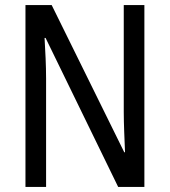

<svg xmlns="http://www.w3.org/2000/svg" viewBox="-20 -734 666 754"><path d="M547 0V-714H466V-294C466 -247 469 -187 471 -136H468L183 -714H80V0H161V-426C161 -477 158 -533 155 -585H159L444 0Z"/></svg>

Font: Noto Sans Condensed
Style: Regular
Weight: 400
Width: 3
Designer: Monotype Design Team
Foundry: Monotype Imaging Inc.
Version: Version 2.013